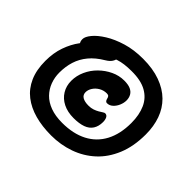

<svg xmlns="http://www.w3.org/2000/svg" viewBox="-176 -1005 1310 1310"><g transform="rotate(45 479.0 -350.0)"><path d="M453 57Q366 57 295 37.5Q224 18 172.5 -22Q121 -62 93 -125Q65 -188 65 -275Q65 -352 87 -414.5Q109 -477 144.5 -524.5Q180 -572 221 -604.5Q262 -637 300 -653.5Q338 -670 364 -670Q383 -670 392.5 -662Q402 -654 402 -639Q402 -620 390 -601.5Q378 -583 351 -567Q292 -532 256.5 -489Q221 -446 205 -395.5Q189 -345 189 -286Q189 -240 204.5 -198.5Q220 -157 251 -125Q282 -93 330.5 -75Q379 -57 445 -57Q551 -57 626 -96Q701 -135 740.5 -209.5Q780 -284 780 -390Q780 -468 754.5 -525Q729 -582 674 -612.5Q619 -643 530 -642Q457 -642 408.5 -626Q360 -610 324.5 -586Q289 -562 254 -535Q240 -524 223 -517Q206 -510 189 -510Q162 -510 150.5 -523Q139 -536 139 -559Q139 -583 166.5 -616.5Q194 -650 245.5 -682Q297 -714 368 -735.5Q439 -757 527 -757Q622 -757 693.5 -731Q765 -705 812 -658.5Q859 -612 882 -547.5Q905 -483 905 -405Q905 -290 869 -203Q833 -116 770.5 -58.5Q708 -1 626 28Q544 57 453 57ZM477 -135Q419 -135 376 -156.5Q333 -178 309.5 -216.5Q286 -255 286 -304Q286 -353 307 -399.5Q328 -446 364.5 -482Q401 -518 446.5 -539.5Q492 -561 541 -561Q580 -561 603 -550.5Q626 -540 637 -520.5Q648 -501 648 -476Q648 -452 637.5 -427Q627 -402 608.5 -385Q590 -368 566 -368Q558 -368 553 -374.5Q548 -381 546 -390Q544 -401 538.5 -408Q533 -415 519 -415Q489 -415 464 -400.5Q439 -386 424.5 -363.5Q410 -341 410 -318Q410 -292 431 -279.5Q452 -267 489 -267Q513 -267 532 -273.5Q551 -280 565.5 -288.5Q580 -297 590.5 -304Q601 -311 607 -311Q623 -311 631 -296Q639 -281 639 -258Q639 -217 621 -189Q603 -161 567 -148Q531 -135 477 -135Z"/></g></svg>

Font: Shantell Sans Light
Style: Bold
Weight: 700
Version: Version 1.011;[c5ecc13dd]